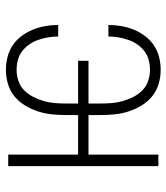

<svg xmlns="http://www.w3.org/2000/svg" viewBox="24 -592 576 665"><g transform="rotate(-90 312.5 -260.0)"><path d="M402 8Q378 8 354 1Q330 -6 311 -21.5Q292 -37 279 -58.5Q266 -80 258.5 -103.5Q251 -127 248.5 -151Q246 -175 246 -200V-242H109V0H69V-520H109V-278H246V-320Q246 -345 248.5 -369Q251 -393 258.5 -416.5Q266 -440 279 -461.5Q292 -483 311 -498.5Q330 -514 354 -521Q378 -528 402 -528Q425 -528 447 -522.5Q469 -517 487.5 -504.5Q506 -492 519.5 -474Q533 -456 541.5 -435.5Q550 -415 554 -392.5Q558 -370 558 -348Q558 -348 558 -347.5Q558 -347 558 -347H518Q518 -347 518 -347Q518 -347 518 -348Q518 -365 515 -382Q512 -399 506.5 -415.5Q501 -432 491 -446.5Q481 -461 467.5 -471.5Q454 -482 437 -486.5Q420 -491 402 -491Q383 -491 364 -484.5Q345 -478 331.5 -464.5Q318 -451 309 -433.5Q300 -416 294.5 -397Q289 -378 287.5 -358.5Q286 -339 286 -320V-278H434V-242H286V-200Q286 -181 287.5 -161.5Q289 -142 294.5 -123Q300 -104 309 -86.5Q318 -69 331.5 -55.5Q345 -42 364 -35.5Q383 -29 402 -29Q420 -29 437 -33.5Q454 -38 467.5 -48.5Q481 -59 491 -73.5Q501 -88 506.5 -104.5Q512 -121 515 -138Q518 -155 518 -172Q518 -173 518 -173Q518 -173 518 -173H558Q558 -173 558 -172.5Q558 -172 558 -172Q558 -150 554 -127.5Q550 -105 541.5 -84.5Q533 -64 519.5 -46Q506 -28 487.5 -15.5Q469 -3 447 2.5Q425 8 402 8Z"/></g></svg>

Font: Zed Sans Extralight
Style: Regular
Weight: 200
Designer: Belleve Invis
Foundry: Belleve Invis
Version: Version 1.0.0; ttfautohint (v1.8.4)